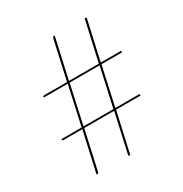

<svg xmlns="http://www.w3.org/2000/svg" viewBox="-163 -825 907 951"><g transform="rotate(-30 290.0 -350.0)"><path d="M361.5 -230 310 0H307Q300.5 0 300.5 -4Q300.5 -6.5 302.5 -14.5L350.5 -230H179.5L130 -8Q128.5 0 122 0H117L168.5 -230H61Q54 -230 54 -236V-239H169.5L218.5 -461H82V-464Q82 -470 89 -470H219.5L269 -692Q270.5 -700 278 -700H282L230.5 -470H401.5L453 -700H458Q463 -700 463 -695.5Q463 -693.5 460.5 -683.5L412.5 -470H530V-467Q530 -461 523 -461H411.5L362.5 -239H495Q502 -239 502 -233V-230ZM180.5 -239H351.5L400.5 -461H229.5Z"/></g></svg>

Font: Lato Hairline
Style: Regular
Weight: 250
Designer: Lukasz Dziedzic
Foundry: Lukasz Dziedzic
Version: Version 1.104; Western+Polish opensource